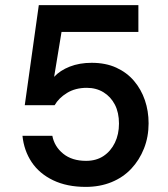

<svg xmlns="http://www.w3.org/2000/svg" viewBox="-20 -720 658 752"><path d="M316 12Q242 12 188 -14Q134 -40 104 -85Q74 -130 68 -188H185Q193 -146 227.5 -118Q262 -90 317 -90Q357 -90 385.5 -109Q414 -128 430 -161Q446 -194 446 -236Q446 -279 430 -310Q414 -341 385.5 -358.5Q357 -376 320 -376Q275 -376 242.5 -356Q210 -336 194 -308H77L132 -700H522V-595H221L192 -419Q215 -444 253 -459Q291 -474 339 -474Q394 -474 435.5 -455Q477 -436 505 -403Q533 -370 547.5 -327.5Q562 -285 562 -237Q562 -184 544 -138.5Q526 -93 494 -59Q462 -25 416.5 -6.5Q371 12 316 12Z"/></svg>

Font: DM Sans 11pt SemiBold
Style: Regular
Weight: 600
Version: Version 4.004;gftools[0.9.30]